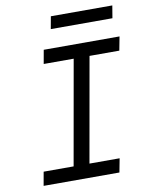

<svg xmlns="http://www.w3.org/2000/svg" viewBox="-94 -935 788 1003"><g transform="rotate(-10 300.0 -433.0)"><path d="M55 0 68 -73H227L325 -627H166L179 -700H581L567 -627H409L311 -73H471L457 0ZM234 -800 246 -866H572L561 -800Z"/></g></svg>

Font: DM Mono
Style: Italic
Weight: 400
Italic angle: -10°
Designer: Colophon Foundry
Foundry: Colophon Foundry
Version: Version 1.000; ttfautohint (v1.8.2.53-6de2)